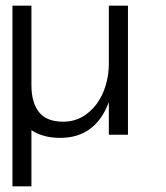

<svg xmlns="http://www.w3.org/2000/svg" viewBox="-20 -475 586 677"><path d="M431.2 0H363.8V-115.2Q316.9 11.2 191.9 11.2Q131.8 11.2 90.8 -16.1V182.1H23.9V-455.1H90.8V-174.8Q90.8 -113.8 117.4 -79.8Q144 -45.9 203.1 -45.9Q240.2 -45.9 270 -63Q299.8 -80.1 320.8 -108.6Q341.8 -137.2 352.8 -174.1Q363.8 -210.9 363.8 -251V-455.1H431.2Z"/></svg>

Font: Anonymous Pro
Style: Regular
Weight: 400
Monospace: yes
Designer: Mark Simonson
Version: Version 1.003